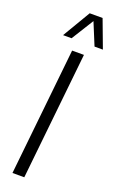

<svg xmlns="http://www.w3.org/2000/svg" viewBox="-197 -1101 702 1148"><g transform="rotate(20 154.0 -527.5)"><path d="M54.2 -877.9 159.2 -1055.2H241.2L307.6 -877.9H254.4L196.3 -1019L108.4 -877.9ZM51.8 0 136.7 -809.6H211.9L127 0Z"/></g></svg>

Font: Oswald
Style: Light
Weight: 300
Designer: Vernon Adams
Foundry: Vernon Adams
Version: 3.0; ttfautohint (v0.95.6-bc232) -l 8 -r 50 -G 200 -x 0 -w "